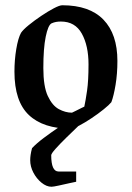

<svg xmlns="http://www.w3.org/2000/svg" viewBox="-20 -480 502 731"><path d="M250 10Q145 10 90 -42Q35 -94 35 -207Q35 -252 42 -293.5Q49 -335 60 -355Q68 -367 89.5 -384.5Q111 -402 137 -419.5Q163 -437 185 -448.5Q207 -460 217 -460Q321 -460 374 -405Q427 -350 427 -248Q427 -199 420 -157Q413 -115 404 -91Q396 -81 375 -64Q354 -47 328.5 -30Q303 -13 281 -1.5Q259 10 250 10ZM254 -51Q257 -52 268.5 -58Q280 -64 290.5 -69Q301 -74 301 -74Q306 -97 311.5 -135Q317 -173 317 -235Q317 -306 291.5 -352Q266 -398 212 -398Q202 -398 193.5 -396.5Q185 -395 176 -391Q163 -384 154 -340Q145 -296 145 -221Q145 -151 162 -114.5Q179 -78 204 -64.5Q229 -51 254 -51ZM176 231Q157 231 138 215.5Q119 200 107 177Q95 154 95 130Q95 121 96.5 110Q98 99 102 84Q120 65 147.5 44.5Q175 24 203 5Q231 -14 251 -28L278 0Q256 21 232 44.5Q208 68 191.5 86.5Q175 105 175 111Q175 173 203 173H270V212Q264 213 244 217.5Q224 222 203.5 226.5Q183 231 176 231Z"/></svg>

Font: Grenze Gotisch Medium
Style: Regular
Weight: 500
Designer: Renata Polastri
Foundry: Omnibus-Type
Version: Version 1.001